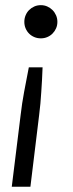

<svg xmlns="http://www.w3.org/2000/svg" viewBox="-20 -534 275 726"><path d="M24.5 172 58 -99Q60.5 -121.5 63.8 -142.8Q67 -164 71 -185.5Q75 -207 79.5 -230Q84 -253 89 -279.5H141Q140 -253 138.8 -230Q137.5 -207 136 -185.5Q134.5 -164 132.8 -142.8Q131 -121.5 128 -99L95 172ZM72 -451.5Q72 -464.5 76.8 -476Q81.5 -487.5 90 -496Q98.5 -504.5 109.8 -509.5Q121 -514.5 134.5 -514.5Q147.5 -514.5 158.8 -509.5Q170 -504.5 178.5 -496Q187 -487.5 192 -476Q197 -464.5 197 -451.5Q197 -438 192 -426.8Q187 -415.5 178.5 -407Q170 -398.5 158.8 -393.8Q147.5 -389 134.5 -389Q121 -389 109.8 -393.8Q98.5 -398.5 90 -407Q81.5 -415.5 76.8 -426.8Q72 -438 72 -451.5Z"/></svg>

Font: Lato
Style: Italic
Weight: 400
Italic angle: -7°
Designer: Lukasz Dziedzic
Foundry: tyPoland Lukasz Dziedzic
Version: Version 2.007; 2014-02-27